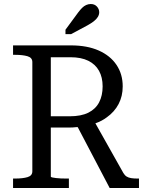

<svg xmlns="http://www.w3.org/2000/svg" viewBox="-20 -936 735 956"><path d="M233 -57V-301H327Q344 -301 360 -303Q364 -303 367 -303L526 0H672V-47H663Q647 -47 633.5 -49Q620 -51 610.5 -57Q601 -63 594 -75L455 -322Q487 -333 512 -352Q550 -379 570.5 -418Q591 -457 591 -506Q591 -567 560 -613Q529 -659 471.5 -684.5Q414 -710 333 -710H45V-663H56Q93 -663 117 -656Q141 -649 141 -627V-83Q141 -61 117 -54Q93 -47 56 -47H45V0H323V-47H310Q297 -47 283.5 -47.5Q270 -48 258.5 -49.5Q247 -51 240 -52.5Q233 -54 233 -57ZM233 -357V-651H331Q384 -651 419.5 -633.5Q455 -616 473 -583.5Q491 -551 491 -506Q491 -460 473.5 -426.5Q456 -393 420 -375Q384 -357 327 -357ZM370 -875 306 -788V-766H334L416 -810Q434 -820 447 -830Q460 -840 467 -851.5Q474 -863 474 -875Q474 -891 462.5 -903.5Q451 -916 432 -916Q420 -916 409 -911Q398 -906 389 -897Q380 -888 370 -875Z"/></svg>

Font: Roboto Serif 20pt
Style: Regular
Weight: 400
Designer: Greg Gazdowicz
Foundry: Commercial Type
Version: Version 1.008